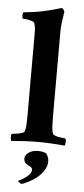

<svg xmlns="http://www.w3.org/2000/svg" viewBox="-60 -712 418 958"><g transform="rotate(5 149.0 -233.0)"><path d="M157 42Q168 42 178.5 44.5Q189 47 196 51Q201 58 205 68Q209 78 209 89Q209 116 191.5 140.5Q174 165 146 183.5Q118 202 87 213Q80 211 74 206.5Q68 202 68 199Q77 195 92 186Q107 177 119.5 164.5Q132 152 132 138Q132 128 121.5 123Q111 118 100 110Q89 102 89 83Q89 78 94.5 68.5Q100 59 115 50.5Q130 42 157 42ZM86 -545Q86 -558 85 -568.5Q84 -579 79 -592Q77 -598 65 -602Q53 -606 40 -607.5Q27 -609 21 -609Q18 -609 17.5 -623.5Q17 -638 21 -641Q76 -646 117.5 -655Q159 -664 183.5 -671.5Q208 -679 209 -679Q214 -678 218.5 -672Q223 -666 224 -662Q224 -662 221.5 -645Q219 -628 216 -605Q213 -582 213 -562V-142Q213 -111 214 -88Q215 -65 221 -50Q224 -44 236.5 -40Q249 -36 263.5 -34.5Q278 -33 284 -32Q288 -27 287.5 -14Q287 -1 284 4Q256 1 218.5 -1Q181 -3 150 -3Q119 -3 82 -1Q45 1 16 4Q13 -1 12.5 -14Q12 -27 16 -32Q23 -33 37 -34.5Q51 -36 64 -40Q77 -44 79 -50Q84 -63 85 -83Q86 -103 86 -129Q86 -132 86 -135.5Q86 -139 86 -142Z"/></g></svg>

Font: Amiri
Style: Bold
Weight: 700
Designer: Khaled Hosny
Version: Version 0.113